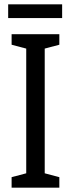

<svg xmlns="http://www.w3.org/2000/svg" viewBox="-20 -873 331 893"><path d="M256 0H34V-49L102 -67V-647L34 -665V-714H256V-665L188 -647V-67L256 -49ZM269 -853V-789H18V-853Z"/></svg>

Font: Avrile Sans Condensed
Style: Regular
Weight: 400
Width: 3
Designer: Monotype Design Team
Foundry: Monotype Imaging Inc.
Version: Version 2.001;September 10, 2019;FontCreator 11.5.0.2425 64-